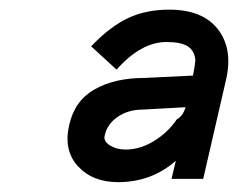

<svg xmlns="http://www.w3.org/2000/svg" viewBox="-20 -720 506 394"><path d="M222.2 -346.2Q169.9 -346.2 139.9 -378.9Q109.9 -411.6 122.1 -463.9Q133.3 -513.7 174.6 -536.9Q215.8 -560.1 276.9 -560.1L376 -564.9Q379.9 -584 380.9 -596.2Q379.4 -615.7 365.5 -624.8Q351.6 -633.8 321.8 -633.8Q269.5 -633.8 219.2 -577.1L167 -625Q207 -666.5 243.7 -683.3Q280.3 -700.2 327.1 -700.2Q396 -700.2 427.2 -659.9Q458.5 -619.6 443.8 -556.2L397 -353H332L340.8 -390.1Q291 -346.2 222.2 -346.2ZM237.8 -413.1Q267.6 -413.1 296.1 -430.7Q324.7 -448.2 342.8 -475.1Q355.5 -481.9 360.8 -500L272.9 -495.1Q243.7 -495.1 221.9 -480.5Q200.2 -465.8 194.8 -441.9Q191.9 -430.2 205.6 -421.6Q219.2 -413.1 237.8 -413.1Z"/></svg>

Font: HK Grotesk Legacy
Style: Bold Italic
Weight: 700
Italic angle: -13°
Designer: Alfredo Marco Pradil
Foundry: Hanken Design Co.
Version: Version 2.022;PS 002.022;hotconv 1.0.88;makeotf.lib2.5.64775